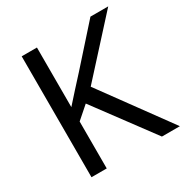

<svg xmlns="http://www.w3.org/2000/svg" viewBox="-164 -848 948 982"><g transform="rotate(-30 309.5 -357.0)"><path d="M619 0H513L260 -341L187 -277V0H97V-714H187V-362Q217 -396 248 -430Q279 -464 310 -498L503 -714H608L325 -403Z"/></g></svg>

Font: Noto Sans Balinese
Style: Regular
Weight: 400
Designer: Aditya Bayu, David Williams
Foundry: David Williams
Version: Version 2.003